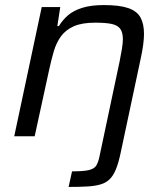

<svg xmlns="http://www.w3.org/2000/svg" viewBox="-20 -538 650 758"><path d="M250.9 200 264.4 138.5Q309.8 138.5 330.7 133.5Q351.6 128.5 359.6 116.3Q367.5 104 372 83.1L452.1 -294.9Q457.6 -322.3 461.3 -344.9Q465.1 -367.6 465.1 -383Q465.1 -411.1 454.1 -425.1Q443 -439.1 419.2 -443.8Q395.4 -448.5 355.7 -448.5Q303.2 -448.5 271.1 -434.2Q239 -419.8 220.6 -394.4Q202.1 -369 192.2 -334.9Q182.3 -300.8 173.9 -261.8L116.9 0H36.2L144.7 -510H217.9L206.4 -435.2H212.6Q227.7 -460.2 249.5 -478.5Q271.4 -496.8 305.7 -507.4Q340 -518 390.1 -518Q451.9 -518 486.3 -506.1Q520.6 -494.3 534.6 -469.1Q548.5 -443.9 548.5 -403.8Q548.5 -385.3 545.2 -360.7Q541.9 -336.1 535.9 -308.6L456.3 65.5Q448.1 104.4 437.9 129.7Q427.7 155 413.2 169.3Q398.8 183.6 377.1 190Q355.5 196.4 324.9 198.2Q294.3 200 250.9 200Z"/></svg>

Font: Saira Thin
Style: Italic
Weight: 100
Italic angle: -12°
Designer: Hector Gatti with collaboration of the Omnibus-Type team
Foundry: Omnibus-Type
Version: Version 1.101